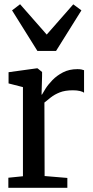

<svg xmlns="http://www.w3.org/2000/svg" viewBox="-20 -888 438 908"><path d="M19.5 0V-47.5L88.5 -54.5V-476L20.5 -493.5V-546.5L154.5 -565H157.5L179 -547.5V-528.5L176.5 -440.5H178.5Q183 -449 195.2 -468.5Q207.5 -488 228 -509.2Q248.5 -530.5 278 -545.8Q307.5 -561 346 -561Q357 -561 364.8 -559.5Q372.5 -558 377.5 -556V-449.5Q372.5 -454 358.5 -457.5Q344.5 -461 325 -461Q287.5 -461 262.5 -451Q237.5 -441 220.5 -427.5Q203.5 -414 190 -403L191 -55.5L298.5 -46.5V0ZM157 -647 37 -839 75 -868 201 -724.5 326.5 -867.5 365 -839 245 -647Z"/></svg>

Font: Merriweather 24pt SemiCondensed
Style: Regular
Weight: 400
Width: 4
Designer: Eben Sorkin
Foundry: Eben Sorkin
Version: Version 2.100